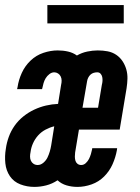

<svg xmlns="http://www.w3.org/2000/svg" viewBox="-31 -726 551 754"><path d="M104 8Q75 8 49 -2Q23 -12 8 -34Q-7 -56 -10 -84.5Q-13 -113 -8 -142Q-5 -165 3.5 -188.5Q12 -212 26.5 -232.5Q41 -253 61 -269Q81 -285 103.5 -295.5Q126 -306 149.5 -311.5Q173 -317 197 -318L209 -393Q211 -401 211 -409.5Q211 -418 207.5 -425.5Q204 -433 197 -437.5Q190 -442 182 -442Q172 -442 163 -435Q154 -428 148.5 -419Q143 -410 140 -399.5Q137 -389 135 -379Q135 -378 134.5 -377.5Q134 -377 134 -376H36Q37 -378 37 -380Q37 -382 38 -384Q42 -412 54.5 -439.5Q67 -467 89 -488Q111 -509 139.5 -518.5Q168 -528 196 -528Q217 -528 236.5 -523.5Q256 -519 271 -508Q290 -519 311.5 -523.5Q333 -528 353 -528Q373 -528 391.5 -524.5Q410 -521 425 -511Q440 -501 450 -486Q460 -471 465 -453.5Q470 -436 469.5 -417Q469 -398 466 -379L439 -217H279L264 -127Q263 -119 263 -111Q263 -103 265 -95.5Q267 -88 273 -83Q279 -78 288 -78Q298 -78 306 -85.5Q314 -93 318.5 -102Q323 -111 326 -121Q329 -131 331 -141Q331 -142 331 -142.5Q331 -143 331 -144H429Q429 -142 428.5 -140Q428 -138 428 -136Q423 -108 411 -81Q399 -54 378 -33Q357 -12 329 -2Q301 8 273 8Q251 8 230.5 2Q210 -4 195 -18Q174 -4 150.5 2Q127 8 104 8ZM293 -303H354L369 -393Q371 -400 371.5 -408Q372 -416 370.5 -423.5Q369 -431 364 -436.5Q359 -442 351 -442Q344 -442 337 -440Q330 -438 324.5 -433Q319 -428 315.5 -421Q312 -414 311 -407ZM117 -78Q129 -78 139.5 -87Q150 -96 155.5 -107.5Q161 -119 164.5 -131Q168 -143 170 -155L182 -230Q165 -226 148 -217Q131 -208 118.5 -194Q106 -180 98.5 -163Q91 -146 89 -129Q87 -120 87 -111Q87 -102 90.5 -94.5Q94 -87 101 -82.5Q108 -78 117 -78ZM455 -634H155V-706H455Z"/></svg>

Font: Iosevka SS04 Semibold Oblique
Style: Regular
Weight: 600
Italic angle: -9°
Monospace: yes
Designer: Belleve Invis
Foundry: Belleve Invis
Version: Version 19.0.0; ttfautohint (v1.8.4)